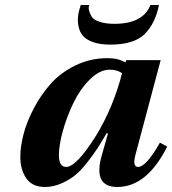

<svg xmlns="http://www.w3.org/2000/svg" viewBox="-20 -734 687 766"><path d="M61 -108Q61 -149 74 -199Q87 -249 115.5 -303Q144 -357 183.5 -401Q223 -445 282 -473.5Q341 -502 409 -502Q452 -502 480 -485L484 -494H621L520 -115Q508 -68 531 -68Q563 -68 618 -165L647 -149Q566 12 448 12Q350 12 386 -114L411 -202H405Q384 -166 370 -144Q356 -122 330 -88.5Q304 -55 281 -36Q258 -17 225.5 -2.5Q193 12 159 12Q109 12 85 -22.5Q61 -57 61 -108ZM215 -115Q215 -68 244 -68Q285 -68 364 -194Q432 -306 467 -442Q447 -456 418 -456Q378 -456 339 -417.5Q300 -379 273.5 -324.5Q247 -270 231 -212.5Q215 -155 215 -115ZM302 -714H336Q332 -704 335.5 -691Q339 -678 346.5 -666.5Q354 -655 377.5 -647Q401 -639 436 -639Q551 -639 580 -714H614Q600 -641 557.5 -598.5Q515 -556 420 -556Q380 -556 352.5 -565.5Q325 -575 311.5 -590.5Q298 -606 293.5 -627.5Q289 -649 291.5 -669.5Q294 -690 302 -714Z"/></svg>

Font: Heuristica
Style: Bold Italic
Weight: 700
Italic angle: -13°
Version: Version 1.0.2